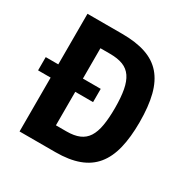

<svg xmlns="http://www.w3.org/2000/svg" viewBox="-145 -756 867 886"><g transform="rotate(30 288.0 -313.5)"><path d="M73.2 0V-286.9H6.3V-357.5H73.2V-627H258.8Q332 -627 384 -609.4Q436 -591.8 468.6 -554.3Q501.2 -516.8 516.5 -457.3Q531.8 -397.8 531.8 -313.8Q531.8 -233.2 517.3 -174.1Q502.8 -115 471 -76.4Q439.3 -37.7 388.2 -18.9Q337.2 0 264.2 0ZM204.4 -27.8 113.7 -108.4H260.9Q301.5 -108.4 328.5 -120Q355.5 -131.6 371.3 -156.2Q387.1 -180.8 393.8 -219.9Q400.6 -258.9 400.6 -313.8Q400.6 -370.4 393.2 -409.5Q385.8 -448.7 369.2 -473Q352.6 -497.3 324.8 -508.3Q296.9 -519.2 255.6 -519.2H113.7L204.4 -599.8V-357.5H299.3V-286.9H204.4Z"/></g></svg>

Font: Anaheim
Style: Regular
Weight: 400
Designer: Vernon Adams
Foundry: Vernon Adams
Version: Version 2.001